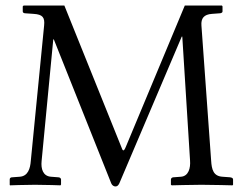

<svg xmlns="http://www.w3.org/2000/svg" viewBox="-20 -666 879 692"><path d="M665 -87C667 -61 660 -31 632 -29L605 -27C601 -27 596 -24 596 -19V0L599 2C599 2 670 0 706 0C745 0 818 2 818 2L820 0V-19C820 -24 816 -26 809 -27L782 -29C749 -31 743 -55 741 -87L706 -574C704 -600 715 -614 744 -616L771 -618C774 -618 782 -619 782 -625V-643L780 -646H646L434 -138C430 -128 427 -124 425 -124C422 -124 420 -128 417 -137L212 -646H65L62 -643V-625C62 -621 65 -618 72 -618L101 -616C134 -614 142 -603 139 -574L91 -86C89 -59 81 -31 51 -29L24 -27C18 -27 15 -24 15 -19V0L16 2C16 2 71 0 106 0C146 0 198 2 198 2L200 -1V-19C200 -24 195 -27 190 -27L164 -29C135 -31 127 -57 130 -86L172 -524H174L381 -5C384 2 390 6 396 6C402 6 406 3 410 -5L635 -534H637Z"/></svg>

Font: Linux Libertine O C
Style: Regular
Weight: 400
Designer: Philipp H. Poll
Foundry: Philipp H. Poll
Version: Version 4.0.3